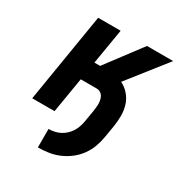

<svg xmlns="http://www.w3.org/2000/svg" viewBox="-171 -658 942 991"><g transform="rotate(30 300.0 -162.5)"><path d="M194 205V95Q211 95 228 91.5Q245 88 261 80Q277 72 290.5 59.5Q304 47 313.5 32Q323 17 328.5 0.5Q334 -16 337 -33L349 -104Q350 -115 351.5 -126.5Q353 -138 352.5 -149Q352 -160 349.5 -170.5Q347 -181 341.5 -190Q336 -199 326.5 -204.5Q317 -210 306 -210H210L175 0H42L129 -530H263L228 -320H262L420 -530H576L397 -303Q424 -290 444.5 -266.5Q465 -243 474.5 -213.5Q484 -184 484 -151Q484 -118 479 -86L467 -15Q462 16 451 46Q440 76 420.5 103Q401 130 374 150.5Q347 171 317 183.5Q287 196 256 200.5Q225 205 194 205Z"/></g></svg>

Font: Iosevka Curly XBdExObl
Style: Regular
Weight: 800
Width: 7
Italic angle: -9°
Monospace: yes
Designer: Belleve Invis
Foundry: Belleve Invis
Version: Version 11.1.0; ttfautohint (v1.8.3)